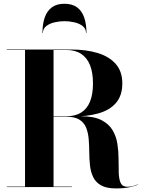

<svg xmlns="http://www.w3.org/2000/svg" viewBox="-20 -1020 783 1047"><path d="M197 -384V-386H342Q390 -386 422.2 -406Q454.5 -426 470.8 -465.8Q487 -505.5 487 -565Q487 -624.5 470.8 -665Q454.5 -705.5 422.2 -726.5Q390 -747.5 342 -747.5H17V-750H367Q450 -750 513 -730.8Q576 -711.5 611.5 -670.8Q647 -630 647 -565Q647 -500 613.5 -460Q580 -420 517.5 -402Q455 -384 367 -384ZM17 0V-2.5H372V0ZM116.5 -1.5V-748.5H272V-1.5ZM612 7.5Q561 7.5 531.8 -8.8Q502.5 -25 488.8 -53Q475 -81 471 -116Q467 -151 466.8 -188Q466.5 -225 463.8 -260Q461 -295 450 -323Q439 -351 413.5 -367.2Q388 -383.5 342 -383.5H197V-386H422Q492.5 -386 533.2 -365Q574 -344 594 -310Q614 -276 620.2 -235Q626.5 -194 626.5 -152.8Q626.5 -111.5 627.5 -77.5Q628.5 -43.5 638 -22.5Q647.5 -1.5 674 -1.5Q690 -1.5 705.2 -5.5Q720.5 -9.5 731 -14.5L732 -13Q720 -6.5 688.5 0.5Q657 7.5 612 7.5ZM211.5 -840.5Q211.5 -888.5 223.8 -924.2Q236 -960 262.5 -979.8Q289 -999.5 331.5 -999.5Q374 -999.5 400.5 -979.8Q427 -960 439.2 -924.2Q451.5 -888.5 451.5 -840.5H449Q449 -863.5 431 -877.8Q413 -892 385.8 -898.2Q358.5 -904.5 331.5 -904.5Q304.5 -904.5 277.5 -898.2Q250.5 -892 232.2 -877.8Q214 -863.5 214 -840.5Z"/></svg>

Font: Bodoni Moda 72pt
Style: Bold
Weight: 700
Designer: Owen Earl
Foundry: indestructible type
Version: Version 2.004